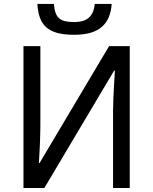

<svg xmlns="http://www.w3.org/2000/svg" viewBox="-20 -946 769 966"><path d="M98.1 -713.9H183.1V-323.2Q183.1 -310.5 182.9 -295.4Q182.6 -280.3 182.1 -263.9Q181.6 -247.6 181.2 -231.2Q180.7 -214.8 179.7 -199.2Q177.7 -163.1 175.8 -126H179.2L528.8 -713.9H632.8V0H548.8V-387.2Q548.8 -415 550.3 -449.7Q551.8 -484.4 553.7 -516.1Q555.7 -553.2 558.1 -590.8H554.2L203.1 0H98.1ZM542 -926.3Q539.1 -888.2 527.1 -859.4Q515.1 -830.6 492.4 -810.8Q469.7 -791 435.3 -781Q400.9 -771 352.1 -771Q301.8 -771 267.6 -780.5Q233.4 -790 211.9 -809.6Q190.4 -829.1 180.4 -858.2Q170.4 -887.2 168 -926.3H251Q253.4 -898.4 260 -880.6Q266.6 -862.8 278.8 -852.8Q291 -842.8 309.6 -838.9Q328.1 -835 354 -835Q375.5 -835 393.3 -839.6Q411.1 -844.2 424.3 -854.7Q437.5 -865.2 445.8 -882.8Q454.1 -900.4 457 -926.3Z"/></svg>

Font: Genotype
Style: Regular
Weight: 400
Foundry: Ascender Corporation
Version: Version 1.00